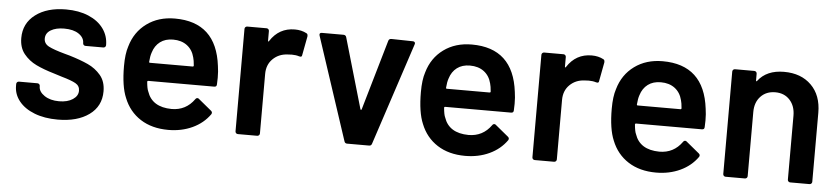

<svg xmlns="http://www.w3.org/2000/svg" viewBox="-37 -709 3971 909"><g transform="rotate(5 1948.0 -255.0)"><path d="M252 6Q189 6 141.5 -12.5Q94 -31 68 -63.5Q42 -96 42 -136V-145Q42 -150 45.5 -153.5Q49 -157 54 -157H142Q147 -157 150.5 -153.5Q154 -150 154 -145V-143Q154 -118 181.5 -99.5Q209 -81 251 -81Q291 -81 316 -97.5Q341 -114 341 -139Q341 -162 320.5 -173.5Q300 -185 254 -198L216 -210Q165 -225 130 -242Q95 -259 71 -288.5Q47 -318 47 -364Q47 -434 102 -475.5Q157 -517 247 -517Q308 -517 354 -497.5Q400 -478 425 -443.5Q450 -409 450 -365Q450 -360 446.5 -356.5Q443 -353 438 -353H353Q348 -353 344.5 -356.5Q341 -360 341 -365Q341 -391 315.5 -408.5Q290 -426 246 -426Q207 -426 182.5 -411.5Q158 -397 158 -371Q158 -347 181.5 -334.5Q205 -322 260 -307L282 -301Q335 -285 371 -268.5Q407 -252 432 -222.5Q457 -193 457 -146Q457 -75 401 -34.5Q345 6 252 6Z M986 -313Q990 -288 990 -257L989 -226Q989 -214 977 -214H664Q659 -214 659 -209Q662 -176 668 -164Q692 -92 785 -91Q853 -91 893 -147Q897 -153 903 -153Q907 -153 910 -150L972 -99Q977 -95 977 -90Q977 -87 975 -83Q944 -39 892.5 -15Q841 9 778 9Q700 9 645.5 -26Q591 -61 566 -124Q543 -178 543 -274Q543 -332 555 -368Q575 -438 630.5 -478.5Q686 -519 764 -519Q961 -519 986 -313ZM764 -419Q727 -419 702.5 -400.5Q678 -382 668 -349Q662 -332 660 -305Q660 -304 660 -303Q660 -300 664 -300H867Q872 -300 872 -305Q870 -330 866 -343Q857 -379 830.5 -399Q804 -419 764 -419Z M1334 -517Q1366 -517 1390 -504Q1396 -501 1396 -493Q1396 -491 1396 -489L1379 -399Q1378 -391 1372 -391Q1369 -391 1365 -392Q1350 -397 1330 -397Q1317 -397 1310 -396Q1268 -394 1240 -366.5Q1212 -339 1212 -295V-12Q1212 -7 1208.5 -3.5Q1205 0 1200 0H1108Q1103 0 1099.5 -3.5Q1096 -7 1096 -12V-499Q1096 -504 1099.5 -507.5Q1103 -511 1108 -511H1200Q1205 -511 1208.5 -507.5Q1212 -504 1212 -499V-454Q1212 -450 1213 -449.5Q1214 -449 1214 -449Q1215 -449 1217 -452Q1259 -517 1334 -517Z M1627 0Q1617 0 1614 -10L1453 -498Q1452 -500 1452 -503Q1452 -512 1463 -512H1565Q1576 -512 1579 -502L1676 -168Q1677 -165 1679 -165Q1681 -165 1682 -168L1779 -502Q1782 -512 1793 -512L1895 -510Q1901 -510 1903.5 -507Q1906 -504 1906 -501Q1906 -499 1905 -496L1745 -10Q1742 0 1732 0Z M2397 -313Q2401 -288 2401 -257L2400 -226Q2400 -214 2388 -214H2075Q2070 -214 2070 -209Q2073 -176 2079 -164Q2103 -92 2196 -91Q2264 -91 2304 -147Q2308 -153 2314 -153Q2318 -153 2321 -150L2383 -99Q2388 -95 2388 -90Q2388 -87 2386 -83Q2355 -39 2303.5 -15Q2252 9 2189 9Q2111 9 2056.5 -26Q2002 -61 1977 -124Q1954 -178 1954 -274Q1954 -332 1966 -368Q1986 -438 2041.5 -478.5Q2097 -519 2175 -519Q2372 -519 2397 -313ZM2175 -419Q2138 -419 2113.5 -400.5Q2089 -382 2079 -349Q2073 -332 2071 -305Q2071 -304 2071 -303Q2071 -300 2075 -300H2278Q2283 -300 2283 -305Q2281 -330 2277 -343Q2268 -379 2241.5 -399Q2215 -419 2175 -419Z M2745 -517Q2777 -517 2801 -504Q2807 -501 2807 -493Q2807 -491 2807 -489L2790 -399Q2789 -391 2783 -391Q2780 -391 2776 -392Q2761 -397 2741 -397Q2728 -397 2721 -396Q2679 -394 2651 -366.5Q2623 -339 2623 -295V-12Q2623 -7 2619.5 -3.5Q2616 0 2611 0H2519Q2514 0 2510.5 -3.5Q2507 -7 2507 -12V-499Q2507 -504 2510.5 -507.5Q2514 -511 2519 -511H2611Q2616 -511 2619.5 -507.5Q2623 -504 2623 -499V-454Q2623 -450 2624 -449.5Q2625 -449 2625 -449Q2626 -449 2628 -452Q2670 -517 2745 -517Z M3304 -313Q3308 -288 3308 -257L3307 -226Q3307 -214 3295 -214H2982Q2977 -214 2977 -209Q2980 -176 2986 -164Q3010 -92 3103 -91Q3171 -91 3211 -147Q3215 -153 3221 -153Q3225 -153 3228 -150L3290 -99Q3295 -95 3295 -90Q3295 -87 3293 -83Q3262 -39 3210.5 -15Q3159 9 3096 9Q3018 9 2963.5 -26Q2909 -61 2884 -124Q2861 -178 2861 -274Q2861 -332 2873 -368Q2893 -438 2948.5 -478.5Q3004 -519 3082 -519Q3279 -519 3304 -313ZM3082 -419Q3045 -419 3020.5 -400.5Q2996 -382 2986 -349Q2980 -332 2978 -305Q2978 -304 2978 -303Q2978 -300 2982 -300H3185Q3190 -300 3190 -305Q3188 -330 3184 -343Q3175 -379 3148.5 -399Q3122 -419 3082 -419Z M3659 -519Q3740 -519 3788.5 -471Q3837 -423 3837 -340V-12Q3837 -7 3833.5 -3.5Q3830 0 3825 0H3733Q3728 0 3724.5 -3.5Q3721 -7 3721 -12V-316Q3721 -362 3695 -390.5Q3669 -419 3626 -419Q3583 -419 3556.5 -391Q3530 -363 3530 -317V-12Q3530 -7 3526.5 -3.5Q3523 0 3518 0H3426Q3421 0 3417.5 -3.5Q3414 -7 3414 -12V-499Q3414 -504 3417.5 -507.5Q3421 -511 3426 -511H3518Q3523 -511 3526.5 -507.5Q3530 -504 3530 -499V-467Q3530 -464 3531.5 -463.5Q3533 -463 3533 -463Q3534 -463 3535 -465Q3576 -519 3659 -519Z"/></g></svg>

Font: LinhAnh SemBd
Style: Regular
Weight: 600
Monospace: yes
Designer: Jeremy Tribby
Foundry: Tribby Type
Version: Version 1.408